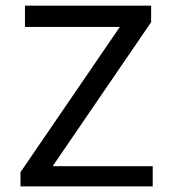

<svg xmlns="http://www.w3.org/2000/svg" viewBox="-20 -664 612 684"><path d="M524 0V-72H167.7L518.4 -585V-643.9H68.9V-568.1H406.9L53 -50.6V0Z"/></svg>

Font: Arad-VF Thin Dots1
Style: Regular
Weight: 100
Designer: Mohammad Darvishi
Version: Version 1.000;August 30, 2024;FontCreator 15.0.0.2992 64-bit